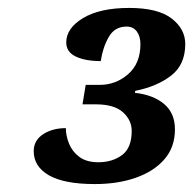

<svg xmlns="http://www.w3.org/2000/svg" viewBox="-20 -844 487 484"><path d="M219 -380Q142 -380 103.5 -402Q65 -424 65 -463Q65 -490 88.5 -505.5Q112 -521 146 -521Q146 -502 154 -482Q162 -462 180 -448.5Q198 -435 228 -435Q263 -435 287.5 -453Q312 -471 312 -514Q312 -541 290 -561Q268 -581 221 -581H188L196 -630H231Q272 -630 303 -657Q334 -684 334 -733Q334 -752 325 -764.5Q316 -777 299 -777Q269 -777 254 -750.5Q239 -724 234 -690Q195 -690 171 -701.5Q147 -713 147 -737Q147 -773 189.5 -798.5Q232 -824 306 -824Q378 -824 412.5 -797.5Q447 -771 447 -733Q447 -681 411.5 -653.5Q376 -626 321 -615L320 -610Q366 -605 393.5 -582Q421 -559 421 -518Q421 -473 394.5 -442.5Q368 -412 322.5 -396Q277 -380 219 -380Z"/></svg>

Font: Noto Serif ExtraBold
Style: Italic
Weight: 800
Italic angle: -12°
Designer: Monotype Design Team
Foundry: Monotype Imaging Inc.
Version: Version 2.013